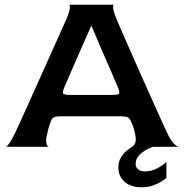

<svg xmlns="http://www.w3.org/2000/svg" viewBox="-20 -620 778 811"><path d="M5 0Q9 0 19 -14Q29 -28 45 -61Q52 -76 68.5 -112Q85 -148 107 -197Q129 -246 153 -299.5Q177 -353 199 -402Q221 -451 237.5 -488Q254 -525 261 -540Q274 -572 275 -586Q276 -600 271 -600H461Q457 -600 458 -586Q459 -572 472 -540Q478 -525 494 -488.5Q510 -452 531.5 -403Q553 -354 576.5 -301.5Q600 -249 622 -200Q644 -151 660.5 -114Q677 -77 685 -61Q700 -28 714 -14Q728 0 735 0H536Q545 -2 551 -16Q557 -30 549 -61Q548 -69 544 -80.5Q540 -92 537 -99Q531 -114 525.5 -120Q520 -126 510 -127.5Q500 -129 480 -129H252Q230 -129 218.5 -127.5Q207 -126 201.5 -120Q196 -114 192 -100Q189 -91 185.5 -80Q182 -69 181 -61Q172 -28 176 -14Q180 0 187 0ZM278 -219H451Q480 -219 483 -224Q486 -229 480 -246Q467 -278 451 -314.5Q435 -351 419.5 -386.5Q404 -422 390.5 -454Q377 -486 367 -510H365Q346 -468 326.5 -423Q307 -378 289.5 -338.5Q272 -299 261.5 -274Q251 -249 251 -249Q244 -233 246 -226Q248 -219 278 -219ZM578 171Q533 171 506.5 148Q480 125 480 87Q480 62 491.5 44Q503 26 518 14Q533 2 543 -2H633Q619 2 605.5 8.5Q592 15 580 24.5Q568 34 560.5 45.5Q553 57 553 72Q553 87 563.5 95.5Q574 104 592 104Q619 104 644 91Q669 78 683 64V131Q677 137 662 146.5Q647 156 626 163.5Q605 171 578 171Z"/></svg>

Font: Red Rose Medium
Style: Regular
Weight: 500
Designer: Jaikishan Patel
Version: Version 2.000